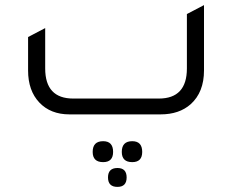

<svg xmlns="http://www.w3.org/2000/svg" viewBox="-20 -448 909 752"><path d="M252 0Q178 0 134 -46.5Q90 -93 90 -172V-303L157 -338V-180Q157 -62 267 -62H602Q712 -62 712 -180V-393L779 -428V-172Q779 -87 727 -40Q682 0 609 0ZM384 187Q343 187 343 147Q343 105 384 105Q423 105 423 147Q423 187 384 187ZM498 187Q457 187 457 147Q457 105 498 105Q537 105 537 147Q537 187 498 187ZM440 284Q403 284 403 247Q403 210 440 210Q476 210 476 247Q476 284 440 284Z"/></svg>

Font: Space Grotesk
Style: Regular
Weight: 400
Designer: Florian Karsten
Foundry: Florian Karsten
Version: Version 2.000